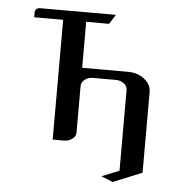

<svg xmlns="http://www.w3.org/2000/svg" viewBox="-45 -481 596 648"><g transform="rotate(5 253.0 -156.5)"><path d="M47.9 -405.8V-421.9Q47.9 -438 66.9 -438H321.8L301.8 -405.8H224.1V-250H379.9Q412.6 -250 435.1 -231.9Q458 -213.4 458 -188V85L359.9 125L320.8 108.9L379.9 85V-188Q379.9 -201.7 368.7 -210Q356.4 -219.2 340.8 -219.2H263.2Q246.1 -219.2 234.9 -209.5Q224.1 -200.2 224.1 -188V-30.8Q224.1 -17.1 211.9 -8.8Q200.2 0 185.1 0H146V-405.8Z"/></g></svg>

Font: Hhenum
Style: Regular
Weight: 400
Designer: T. Christopher White
Version: Version 1.0